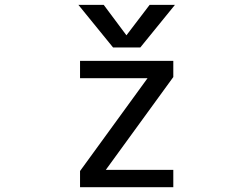

<svg xmlns="http://www.w3.org/2000/svg" viewBox="-20 -778 1040 800"><path d="M603.5 -757.8H709L564.5 -580.1H451.2L306.6 -757.8H412.1L506.8 -630.9ZM313.5 -524.4H702.1V-457L420.9 -70.3H702.1V2H313.5V-65.4L594.7 -452.1H313.5Z"/></svg>

Font: GenEi Gothic M Regular
Style: Regular
Weight: 400
Designer: o_tamon (Modified); [Source Han Sans]
Ryoko NISHIZUKA  (kana & ideographs); Paul D. Hunt (Latin, Greek & Cyrillic); Wenl
Version: Version 1.1a;Original Version 1.004